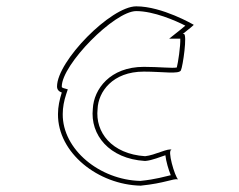

<svg xmlns="http://www.w3.org/2000/svg" viewBox="-20 -886 754 606"><path d="M160 -613C160 -603 166 -597 175 -594C168 -572 163 -549 163 -526C162 -403 290 -303 424 -300C502 -308 526 -323 542 -320C532 -328 506 -416 522 -413C512 -420 469 -396 438 -393C332 -400 280 -469 288 -542C290 -596 335 -660 434 -660C494 -660 545 -651 551 -664C557 -676 572 -779 560 -779H557C577 -795 594 -808 591 -808C591 -808 492 -866 410 -866C330 -866 160 -693 160 -613ZM175 -613C175 -682 341 -851 410 -851C465 -851 534 -821 565 -805C558 -800 555 -796 548 -791L514 -764H549C550 -740 542 -688 538 -673C525 -670 482 -675 434 -675C327 -675 276 -604 273 -543C264 -460 325 -385 437 -378H439C461 -380 486 -391 502 -396C504 -377 512 -350 519 -333C500 -329 473 -320 423 -315C295 -318 177 -414 178 -526C178 -547 182 -568 189 -589L194 -604L180 -608C175 -610 175 -610 175 -613Z"/></svg>

Font: Ampere
Style: OuLn
Weight: 400
Version: Version 1